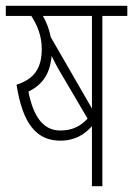

<svg xmlns="http://www.w3.org/2000/svg" viewBox="-20 -642 459 662"><path d="M333 -587H419V-622H0V-587H88C108 -556 124 -519 124 -473C124 -406 97 -369 37 -350C58 -215 106 -157 188 -157C240 -157 273 -180 297 -207V0H333ZM297 -587V-268L155 -514C150 -541 140 -566 128 -587ZM189 -391 282 -233C257 -206 228 -192 188 -192C129 -192 95 -240 78 -326C124 -349 152 -384 158 -449C168 -429 178 -409 189 -391Z"/></svg>

Font: Noto Sans ExtraCondensed ExtraLight
Style: Italic
Weight: 200
Width: 2
Italic angle: -12°
Designer: Monotype Design Team
Foundry: Monotype Imaging Inc.
Version: Version 2.013